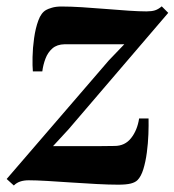

<svg xmlns="http://www.w3.org/2000/svg" viewBox="-38 -556 536 590"><path d="M344 -420Q331 -420 312.5 -420Q294 -420 272.8 -420Q251.5 -420 230.5 -420Q209.5 -420 191.2 -420Q173 -420 160.5 -420Q137 -419.5 123 -407.2Q109 -395 101.8 -376Q94.5 -357 92 -336.5H63Q61.5 -352.5 62 -380.5Q62.5 -408.5 66.8 -438.8Q71 -469 79.8 -493Q88.5 -517 104 -525.5Q109 -528.5 121.2 -532.2Q133.5 -536 151 -536Q178.5 -536 214 -533.8Q249.5 -531.5 286.8 -528.5Q324 -525.5 357 -523.2Q390 -521 412 -521Q428 -521 438.2 -524.2Q448.5 -527.5 459 -536.5L479 -516.5L172.5 -158.5L125 -107Q144 -107 168.5 -107Q193 -107 219 -107Q245 -107 269.8 -107Q294.5 -107 314 -107.5Q346 -107.5 365 -131.8Q384 -156 389.5 -192H418.5Q419 -171 418 -143.2Q417 -115.5 413.2 -87.2Q409.5 -59 402.5 -36.2Q395.5 -13.5 384.5 -2.5Q377.5 4.5 363.8 8Q350 11.5 325.5 11.5Q297.5 11.5 259.2 9.5Q221 7.5 181.2 4.8Q141.5 2 106.8 0Q72 -2 50.5 -2Q35.5 -2 24.2 1.8Q13 5.5 4.5 14L-17.5 -6L296.5 -370.5Z"/></svg>

Font: Merriweather 96pt
Style: Bold Italic
Weight: 700
Italic angle: -7.8°
Version: Version 2.101